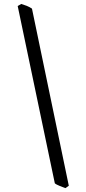

<svg xmlns="http://www.w3.org/2000/svg" viewBox="-20 -801 440 985"><path d="M315.9 164.1Q310.5 162.1 302.7 159.2Q294.9 156.2 286.9 153.1Q278.8 149.9 271.7 146.2Q264.6 142.6 261.2 139.2L70.8 -770L88.9 -780.8Q102.5 -776.9 117.2 -771Q131.8 -765.1 144 -756.8L333 151.9Z"/></svg>

Font: Gentium Plus
Style: Italic
Weight: 400
Italic angle: -8°
Designer: J. Victor Gaultney, Annie Olsen, Iska Routamaa
Foundry: SIL International
Version: Version 1.510